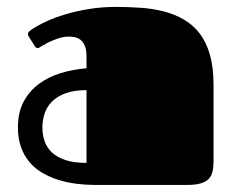

<svg xmlns="http://www.w3.org/2000/svg" viewBox="-20 -524 670 544"><path d="M249 0Q222.7 0 196 -3.4Q169.4 -6.8 145.3 -14.4Q121.1 -22 100.1 -34.2Q79.1 -46.4 63.7 -64.5Q48.3 -82.5 39.6 -106.9Q30.8 -131.3 30.8 -163.1Q30.8 -205.6 46.9 -235.8Q63 -266.1 90.1 -286.1Q117.2 -306.2 152.3 -316.9Q187.5 -327.6 225.1 -330.6V-364.3Q225.1 -383.3 220.2 -394.5Q215.3 -405.8 207.8 -411.4Q200.2 -417 191.2 -418.7Q182.1 -420.4 173.8 -420.4Q164.1 -420.4 153.1 -417.5Q142.1 -414.6 131.8 -410.4Q121.6 -406.2 112.3 -401.4Q103 -396.5 96.7 -392.6Q93.8 -390.6 91.3 -389.2Q88.9 -387.7 86.4 -387.7Q82 -387.7 78.1 -394L61.5 -420.4Q59.1 -423.8 59.1 -427.7Q59.1 -431.6 62.3 -434.6Q65.4 -437.5 68.4 -439.5Q84.5 -450.7 109.4 -462.4Q134.3 -474.1 165.3 -483.4Q196.3 -492.7 232.4 -498.5Q268.6 -504.4 307.1 -504.4Q343.8 -504.4 378.7 -502Q413.6 -499.5 444.6 -491.5Q475.6 -483.4 501.2 -468.5Q526.9 -453.6 545.7 -429.2Q564.5 -404.8 574.7 -369.1Q585 -333.5 585 -283.7V-65.9Q585 -49.8 582 -37.4Q579.1 -24.9 570.8 -16.6Q562.5 -8.3 547.9 -4.2Q533.2 0 509.8 0ZM225.1 -268.6Q189.9 -268.6 166 -259.8Q142.1 -251 127.4 -236.3Q112.8 -221.7 106.4 -202.4Q100.1 -183.1 100.1 -162.6Q100.1 -142.1 106.4 -123.8Q112.8 -105.5 127.4 -91.8Q142.1 -78.1 166 -70.3Q189.9 -62.5 225.1 -62.5Z"/></svg>

Font: Fascinate
Style: Regular
Weight: 900
Designer: Astigmatic (AOETI)
Foundry: Astigmatic (AOETI)
Version: Version 1.000